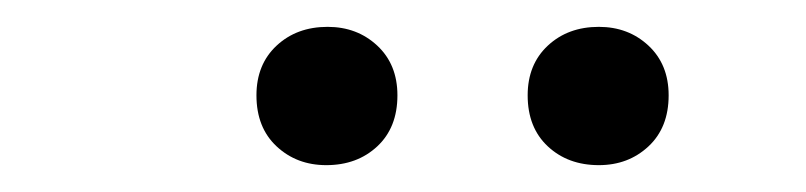

<svg xmlns="http://www.w3.org/2000/svg" viewBox="-20 -760 600 143"><path d="M223 -637Q246 -637 261 -651Q276 -665 276 -689Q276 -712 261 -726Q246 -740 224 -740Q201 -740 186 -726Q171 -712 171 -689Q171 -665 186 -651Q201 -637 223 -637ZM426 -637Q448 -637 463 -651Q478 -665 478 -689Q478 -712 463 -726Q448 -740 426 -740Q403 -740 388 -726Q373 -712 373 -689Q373 -665 388 -651Q403 -637 426 -637Z"/></svg>

Font: Roboto Serif 120pt Expanded Light
Style: Italic
Weight: 300
Width: 7
Italic angle: -10°
Designer: Greg Gazdowicz
Foundry: Commercial Type
Version: Version 1.008